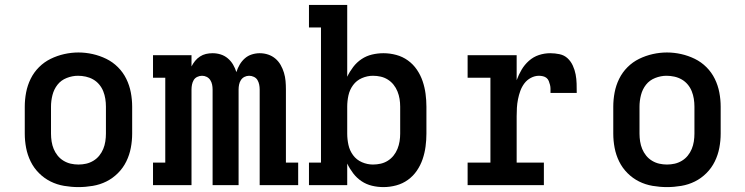

<svg xmlns="http://www.w3.org/2000/svg" viewBox="-20 -755 3040 783"><path d="M300 8Q271 8 241.5 3Q212 -2 186 -15Q160 -28 139 -49Q118 -70 105 -96.5Q92 -123 86.5 -152Q81 -181 81 -210V-320Q81 -349 86.5 -378Q92 -407 105 -433.5Q118 -460 139 -481Q160 -502 186.5 -515Q213 -528 242 -534.5Q271 -541 300 -541Q329 -541 358 -534.5Q387 -528 413.5 -515Q440 -502 461 -481Q482 -460 495 -433.5Q508 -407 513.5 -378Q519 -349 519 -320V-210Q519 -181 513.5 -152Q508 -123 495 -96.5Q482 -70 461 -49Q440 -28 414 -15Q388 -2 358.5 3Q329 8 300 8ZM300 -84Q316 -84 331.5 -87.5Q347 -91 361 -99.5Q375 -108 385 -120.5Q395 -133 401 -147.5Q407 -162 409.5 -178Q412 -194 412 -210V-320Q412 -336 409.5 -352Q407 -368 401 -383Q395 -398 384.5 -410.5Q374 -423 360 -431Q346 -439 330 -442.5Q314 -446 298 -446Q275 -446 252 -437Q229 -428 214.5 -409.5Q200 -391 194 -367.5Q188 -344 188 -320V-210Q188 -194 190.5 -178Q193 -162 199 -147.5Q205 -133 215 -120.5Q225 -108 239 -99.5Q253 -91 268.5 -87.5Q284 -84 300 -84Z M604 0V-92H654V-438H604V-530H761V-484Q767 -496 775.5 -506.5Q784 -517 795.5 -524.5Q807 -532 820 -535Q833 -538 847 -538Q864 -538 880 -533Q896 -528 909 -517Q922 -506 930.5 -491.5Q939 -477 944 -461Q949 -477 957.5 -491.5Q966 -506 978.5 -517Q991 -528 1007 -533Q1023 -538 1039 -538Q1057 -538 1073.5 -532.5Q1090 -527 1103 -516Q1116 -505 1124.5 -490Q1133 -475 1138 -458.5Q1143 -442 1144.5 -425Q1146 -408 1146 -390V-92H1196V0H1039V-390Q1039 -400 1037 -410Q1035 -420 1030 -428.5Q1025 -437 1015.5 -441.5Q1006 -446 996 -446Q986 -446 977 -441.5Q968 -437 962.5 -428.5Q957 -420 955 -410Q953 -400 953 -390V0H847V-390Q847 -400 845 -410Q843 -420 837.5 -428.5Q832 -437 823 -441.5Q814 -446 804 -446Q794 -446 784.5 -441.5Q775 -437 770 -428.5Q765 -420 763 -410Q761 -400 761 -390V0Z M1544 8Q1520 8 1497 2.5Q1474 -3 1454.5 -16Q1435 -29 1420.5 -48Q1406 -67 1396 -88V0H1240V-92H1289V-643H1240V-735H1396V-442Q1406 -463 1420.5 -482Q1435 -501 1454.5 -514Q1474 -527 1497 -532.5Q1520 -538 1544 -538Q1570 -538 1596 -531Q1622 -524 1643.5 -508.5Q1665 -493 1680 -471Q1695 -449 1703.5 -424Q1712 -399 1715.5 -372.5Q1719 -346 1719 -320V-210Q1719 -184 1715.5 -157.5Q1712 -131 1703.5 -106Q1695 -81 1680 -59Q1665 -37 1643.5 -21.5Q1622 -6 1596 1Q1570 8 1544 8ZM1501 -84Q1517 -84 1532.5 -87.5Q1548 -91 1561.5 -99.5Q1575 -108 1585 -120.5Q1595 -133 1601 -148Q1607 -163 1609.5 -178.5Q1612 -194 1612 -210V-320Q1612 -336 1609.5 -351.5Q1607 -367 1601 -382Q1595 -397 1585 -409.5Q1575 -422 1561.5 -430.5Q1548 -439 1532.5 -442.5Q1517 -446 1501 -446Q1478 -446 1456 -436.5Q1434 -427 1420 -408Q1406 -389 1401 -366Q1396 -343 1396 -320V-210Q1396 -187 1401 -164Q1406 -141 1420 -122Q1434 -103 1456 -93.5Q1478 -84 1501 -84Z M1887 0V-92H1980V-438H1887V-530H2087V-428Q2095 -450 2107 -470.5Q2119 -491 2137 -507Q2155 -523 2177.5 -530.5Q2200 -538 2224 -538Q2243 -538 2262 -534Q2281 -530 2294.5 -517.5Q2308 -505 2316 -487.5Q2324 -470 2327.5 -451.5Q2331 -433 2331.5 -414Q2332 -395 2332 -376H2225Q2225 -385 2225 -393Q2225 -401 2223 -409Q2221 -417 2218 -424.5Q2215 -432 2209 -437Q2203 -442 2194.5 -444Q2186 -446 2178 -446Q2161 -446 2145 -437.5Q2129 -429 2118.5 -415Q2108 -401 2102 -384.5Q2096 -368 2092.5 -350.5Q2089 -333 2088 -315.5Q2087 -298 2087 -281V-92H2198V0Z M2700 8Q2671 8 2641.5 3Q2612 -2 2586 -15Q2560 -28 2539 -49Q2518 -70 2505 -96.5Q2492 -123 2486.5 -152Q2481 -181 2481 -210V-320Q2481 -349 2486.5 -378Q2492 -407 2505 -433.5Q2518 -460 2539 -481Q2560 -502 2586.5 -515Q2613 -528 2642 -534.5Q2671 -541 2700 -541Q2729 -541 2758 -534.5Q2787 -528 2813.5 -515Q2840 -502 2861 -481Q2882 -460 2895 -433.5Q2908 -407 2913.5 -378Q2919 -349 2919 -320V-210Q2919 -181 2913.5 -152Q2908 -123 2895 -96.5Q2882 -70 2861 -49Q2840 -28 2814 -15Q2788 -2 2758.5 3Q2729 8 2700 8ZM2700 -84Q2716 -84 2731.5 -87.5Q2747 -91 2761 -99.5Q2775 -108 2785 -120.5Q2795 -133 2801 -147.5Q2807 -162 2809.5 -178Q2812 -194 2812 -210V-320Q2812 -336 2809.5 -352Q2807 -368 2801 -383Q2795 -398 2784.5 -410.5Q2774 -423 2760 -431Q2746 -439 2730 -442.5Q2714 -446 2698 -446Q2675 -446 2652 -437Q2629 -428 2614.5 -409.5Q2600 -391 2594 -367.5Q2588 -344 2588 -320V-210Q2588 -194 2590.5 -178Q2593 -162 2599 -147.5Q2605 -133 2615 -120.5Q2625 -108 2639 -99.5Q2653 -91 2668.5 -87.5Q2684 -84 2700 -84Z"/></svg>

Font: Iosevka Slab Semibold Extended
Style: Regular
Weight: 600
Width: 7
Monospace: yes
Designer: Belleve Invis
Foundry: Belleve Invis
Version: Version 11.1.0; ttfautohint (v1.8.3)